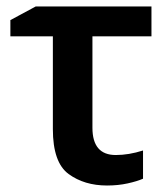

<svg xmlns="http://www.w3.org/2000/svg" viewBox="-20 -561 517 592"><path d="M447 -541H90L12 -499V-449H143V-163Q143 -60 191.5 -24.5Q240 11 310 11Q344 11 373.5 4.5Q403 -2 421 -10V-97Q377 -83 337 -83Q265 -83 265 -167V-449H447Z"/></svg>

Font: Noto Sans Display Medium
Style: Regular
Weight: 500
Designer: Monotype Design Team
Foundry: Monotype Imaging Inc.
Version: Version 1.900